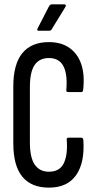

<svg xmlns="http://www.w3.org/2000/svg" viewBox="-20 -854 443 880"><path d="M204 6Q124 6 82.5 -44Q41 -94 41 -197V-458Q41 -560 82.5 -610.5Q124 -661 204 -661Q261 -661 299 -634Q337 -607 353 -558Q369 -509 361 -441Q359 -432 354 -432H292Q282 -432 284 -443Q290 -514 270.5 -551Q251 -588 204 -588Q161 -588 139 -556.5Q117 -525 117 -454V-202Q117 -131 139.5 -99Q162 -67 204 -67Q254 -67 272.5 -106Q291 -145 286 -212Q284 -223 294 -223H352Q361 -223 362 -212Q369 -109 329 -51.5Q289 6 204 6ZM157 -713Q152 -713 151 -716Q150 -719 152 -723L205 -826Q210 -834 217 -834H275Q280 -834 281.5 -830.5Q283 -827 279 -821L217 -720Q214 -713 204 -713Z"/></svg>

Font: Sofia Sans Extra Condensed Medium
Style: Regular
Weight: 500
Version: Version 4.100